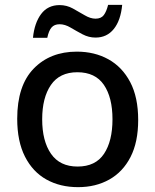

<svg xmlns="http://www.w3.org/2000/svg" viewBox="-20 -762 640 792"><path d="M302 10Q228 10 171.5 -21.5Q115 -53 83 -116Q51 -179 51 -272Q51 -409 119 -479Q187 -549 297 -549Q370 -549 427 -517.5Q484 -486 517 -423.5Q550 -361 550 -267Q550 -176 518.5 -114.5Q487 -53 431 -21.5Q375 10 302 10ZM300 -75Q374 -75 409 -127.5Q444 -180 444 -270Q444 -360 408.5 -412Q373 -464 299 -464Q226 -464 190 -411.5Q154 -359 154 -270Q154 -180 190.5 -127.5Q227 -75 300 -75ZM116 -606Q122 -667 149.5 -704Q177 -741 226 -741Q255 -741 280.5 -727Q306 -713 329.5 -699Q353 -685 374 -685Q397 -685 408 -699.5Q419 -714 426 -742H484Q478 -678 449.5 -642.5Q421 -607 374 -607Q346 -607 320.5 -620.5Q295 -634 271.5 -648Q248 -662 226 -662Q204 -662 192.5 -648.5Q181 -635 175 -606Z"/></svg>

Font: Noto Sans Mono Medium
Style: Regular
Weight: 500
Designer: Monotype Design Team
Foundry: Monotype Imaging Inc.
Version: Version 2.014